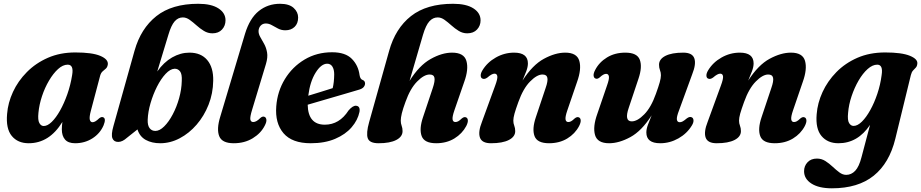

<svg xmlns="http://www.w3.org/2000/svg" viewBox="-20 -745 4865 1014"><path d="M460 -160.5Q451 -127 454.2 -113.2Q457.5 -99.5 469 -99.5Q482.5 -99.5 503 -119.5Q515 -129.5 524 -126Q542 -120 527 -83Q508.5 -40 468 -14.2Q427.5 11.5 376.5 11.5Q340.5 11.5 323.5 -8Q306.5 -27.5 306.5 -62Q306.5 -80 309.5 -101Q240.5 11.5 131.5 11.5Q74 11.5 42.2 -27Q10.5 -65.5 17.5 -143.5Q22 -202 48.5 -259.5Q75 -317 121.8 -364.2Q168.5 -411.5 233 -439.8Q297.5 -468 377.5 -468Q467 -468 509.5 -450Q552 -432 549.5 -405.5Q547.5 -390.5 539.5 -383.2Q531.5 -376 522.5 -368.5Q513.5 -361 509 -345.5ZM183 -149.5Q179 -111 187.8 -95.2Q196.5 -79.5 211 -79.5Q231 -79.5 253.5 -101.5Q276 -123.5 297.2 -161.2Q318.5 -199 335.5 -247.2Q352.5 -295.5 361 -348.5Q370.5 -403.5 337.5 -403.5Q312 -403.5 286.5 -380.2Q261 -357 238.8 -319.2Q216.5 -281.5 201.8 -237Q187 -192.5 183 -149.5Z M869.5 -562 810.5 -367.5Q845 -416.5 889.2 -441.8Q933.5 -467 980.5 -467Q1041.5 -467 1074.5 -427.8Q1107.5 -388.5 1106 -318.5Q1105 -251.5 1081.5 -192Q1058 -132.5 1018.5 -86.8Q979 -41 929.2 -14.8Q879.5 11.5 826 11.5Q782 11.5 750 -6Q718 -23.5 706 -61.5L650 -17Q639 -7 627.5 -1.2Q616 4.5 604 4.5Q581.5 4.5 573.8 -14.5Q566 -33.5 579 -79L690.5 -477Q723.5 -594.5 805.8 -659.8Q888 -725 1027 -725Q1096 -725 1133.5 -700.8Q1171 -676.5 1171 -638Q1171 -609 1152.5 -589Q1134 -569 1102 -569Q1077.5 -569 1056.8 -581.8Q1036 -594.5 1017.8 -611Q999.5 -627.5 981.8 -640.2Q964 -653 945.5 -653Q920.5 -653 902.2 -632Q884 -611 869.5 -562ZM902 -382Q879 -381 854.5 -354.8Q830 -328.5 809.2 -287.5Q788.5 -246.5 775 -200.2Q761.5 -154 760 -112.5Q759 -82.5 770.2 -68Q781.5 -53.5 800.5 -53.5Q823 -53.5 847.2 -77.5Q871.5 -101.5 892.2 -140.8Q913 -180 926 -226.5Q939 -273 940 -317.5Q942 -354 930.8 -368.2Q919.5 -382.5 902 -382Z M1459 -725Q1507 -725 1530.8 -703.2Q1554.5 -681.5 1554.5 -652.5Q1554.5 -621 1535.8 -603Q1517 -585 1487 -585Q1466 -585 1448.8 -594Q1431.5 -603 1415.8 -612Q1400 -621 1384 -621Q1367.5 -621 1357 -610Q1346.5 -599 1345.5 -582Q1345 -566 1354.5 -549.5Q1364 -533 1375 -513.2Q1386 -493.5 1390.5 -467.8Q1395 -442 1384.5 -407L1311.5 -165.5Q1299.5 -126.5 1302.2 -113.5Q1305 -100.5 1317.5 -100.5Q1334 -100.5 1355 -122Q1367 -132.5 1377 -128Q1385 -125 1386.8 -113.2Q1388.5 -101.5 1379 -83Q1358.5 -41.5 1315 -15Q1271.5 11.5 1214.5 11.5Q1152.5 11.5 1137.8 -25.8Q1123 -63 1143 -128L1274 -566.5Q1299 -648.5 1346.8 -686.8Q1394.5 -725 1459 -725Z M1878.5 -154Q1869.5 -110.5 1837 -72.8Q1804.5 -35 1750 -11.8Q1695.5 11.5 1621 11.5Q1522.5 11.5 1477.2 -41.5Q1432 -94.5 1439 -183.5Q1445 -262.5 1484.5 -327.2Q1524 -392 1588.5 -430.5Q1653 -469 1734 -469Q1804 -469 1838.2 -434.2Q1872.5 -399.5 1879 -348Q1882.5 -327 1894.5 -323Q1907.5 -318.5 1908 -304.5Q1908 -294 1900.2 -284.8Q1892.5 -275.5 1871.5 -270Q1844 -262 1797.5 -248.2Q1751 -234.5 1699.2 -219.5Q1647.5 -204.5 1605 -192Q1607 -86.5 1695.5 -86.5Q1772.5 -86.5 1821 -162Q1843.5 -188 1860.5 -186.5Q1883.5 -184.5 1878.5 -154ZM1708 -408.5Q1676.5 -408.5 1647 -361.5Q1617.5 -314.5 1608 -239.5Q1640.5 -249.5 1675.5 -260.2Q1710.5 -271 1737 -279.5Q1744.5 -309 1745 -352Q1745 -378 1735.5 -393.2Q1726 -408.5 1708 -408.5Z M2121.5 -207Q2108 -170.5 2102.2 -146.8Q2096.5 -123 2096.5 -108Q2096.5 -93 2101.2 -80.8Q2106 -68.5 2106 -52.5Q2106 -23 2072.8 -5.8Q2039.5 11.5 1979.5 11.5Q1931.5 11.5 1922.2 -15Q1913 -41.5 1929.5 -100L2035 -476Q2068 -595 2150.5 -660Q2233 -725 2373 -725Q2442.5 -725 2480.2 -700.8Q2518 -676.5 2518 -637.5Q2518 -609 2499.2 -589Q2480.5 -569 2447.5 -569Q2423.5 -569 2402.8 -581.8Q2382 -594.5 2363.8 -611Q2345.5 -627.5 2327.8 -640.2Q2310 -653 2291.5 -653Q2266.5 -653 2247.8 -632.5Q2229 -612 2214 -561.5L2143 -318Q2194 -399.5 2254 -433.2Q2314 -467 2367.5 -467Q2430.5 -467 2443.2 -423.2Q2456 -379.5 2431.5 -312L2379.5 -161.5Q2368 -128 2370.2 -114.2Q2372.5 -100.5 2385 -100.5Q2392.5 -100.5 2400 -104.5Q2407.5 -108.5 2419 -119.5Q2432 -130 2441.5 -125Q2449.5 -122 2450.8 -110.2Q2452 -98.5 2442.5 -79.5Q2421 -39 2379.8 -13.8Q2338.5 11.5 2283.5 11.5Q2221 11.5 2207 -26.2Q2193 -64 2214 -126L2265.5 -280Q2278 -317 2274.5 -334.2Q2271 -351.5 2249 -351.5Q2219.5 -351.5 2183 -314.5Q2146.5 -277.5 2121.5 -207Z M2529 -329.5Q2519.5 -332.5 2518.8 -344.8Q2518 -357 2527.5 -373Q2553 -415.5 2598.5 -441.2Q2644 -467 2695 -467Q2768 -467 2768 -410Q2768 -392 2759.5 -369Q2751 -346 2739.5 -319.5Q2792.5 -402 2852.5 -434.5Q2912.5 -467 2965 -467Q3027 -467 3039.5 -423.5Q3052 -380 3027.5 -312L2976 -161.5Q2964.5 -128 2966.8 -114.2Q2969 -100.5 2981.5 -100.5Q2988.5 -100.5 2996 -104.5Q3003.5 -108.5 3015 -119.5Q3028 -130 3037.5 -125Q3045.5 -122 3046.8 -110.2Q3048 -98.5 3038.5 -79.5Q3017 -38.5 2975.8 -13.5Q2934.5 11.5 2879.5 11.5Q2817 11.5 2803 -26.2Q2789 -64 2810 -126L2861.5 -280Q2874.5 -317 2870.8 -334.2Q2867 -351.5 2845 -351.5Q2816 -351.5 2779.5 -314.5Q2743 -277.5 2717.5 -206Q2703.5 -167.5 2697.2 -145Q2691 -122.5 2691 -108Q2691 -93.5 2696 -81Q2701 -68.5 2701 -52.5Q2701 -23 2667.5 -5.8Q2634 11.5 2573 11.5Q2525.5 11.5 2514.8 -18.2Q2504 -48 2525.5 -102L2595 -292.5Q2608.5 -328.5 2606.5 -342.2Q2604.5 -356 2591.5 -356Q2577.5 -356 2554 -335.5Q2539.5 -325 2529 -329.5Z M3632 -126Q3641.5 -122.5 3642.5 -110.2Q3643.5 -98 3634 -82.5Q3608.5 -40 3563 -14.2Q3517.5 11.5 3466.5 11.5Q3393.5 11.5 3393.5 -45.5Q3393.5 -63.5 3402 -86.5Q3410.5 -109.5 3421.5 -136Q3369 -53.5 3309.2 -21Q3249.5 11.5 3197 11.5Q3135 11.5 3122.5 -32Q3110 -75.5 3134.5 -143.5L3186 -294Q3198 -327.5 3195.8 -341.2Q3193.5 -355 3181 -355Q3167 -355 3147 -336Q3134 -325.5 3124.5 -330.5Q3116.5 -333.5 3115 -345.2Q3113.5 -357 3123.5 -376Q3144.5 -416.5 3186 -441.8Q3227.5 -467 3282.5 -467Q3345 -467 3359 -429.2Q3373 -391.5 3352 -329.5L3300.5 -175.5Q3276 -104 3316.5 -104Q3346 -104 3382.2 -140.8Q3418.5 -177.5 3444 -249.5Q3458 -288 3464.2 -310.5Q3470.5 -333 3470.5 -347.5Q3470.5 -362 3465.5 -374.5Q3460.5 -387 3460.5 -403Q3460.5 -432.5 3494 -449.8Q3527.5 -467 3588.5 -467Q3636 -467 3646.8 -437.2Q3657.5 -407.5 3636 -353.5L3566.5 -163Q3552.5 -127 3554.8 -113.2Q3557 -99.5 3570 -99.5Q3577.5 -99.5 3585.8 -104Q3594 -108.5 3607.5 -120Q3622 -130.5 3632 -126Z M3721 -329.5Q3711.5 -332.5 3710.8 -344.8Q3710 -357 3719.5 -373Q3745 -415.5 3790.5 -441.2Q3836 -467 3887 -467Q3960 -467 3960 -410Q3960 -392 3951.5 -369Q3943 -346 3931.5 -319.5Q3984.5 -402 4044.5 -434.5Q4104.5 -467 4157 -467Q4219 -467 4231.5 -423.5Q4244 -380 4219.5 -312L4168 -161.5Q4156.5 -128 4158.8 -114.2Q4161 -100.5 4173.5 -100.5Q4180.5 -100.5 4188 -104.5Q4195.5 -108.5 4207 -119.5Q4220 -130 4229.5 -125Q4237.5 -122 4238.8 -110.2Q4240 -98.5 4230.5 -79.5Q4209 -38.5 4167.8 -13.5Q4126.5 11.5 4071.5 11.5Q4009 11.5 3995 -26.2Q3981 -64 4002 -126L4053.5 -280Q4066.5 -317 4062.8 -334.2Q4059 -351.5 4037 -351.5Q4008 -351.5 3971.5 -314.5Q3935 -277.5 3909.5 -206Q3895.5 -167.5 3889.2 -145Q3883 -122.5 3883 -108Q3883 -93.5 3888 -81Q3893 -68.5 3893 -52.5Q3893 -23 3859.5 -5.8Q3826 11.5 3765 11.5Q3717.5 11.5 3706.8 -18.2Q3696 -48 3717.5 -102L3787 -292.5Q3800.5 -328.5 3798.5 -342.2Q3796.5 -356 3783.5 -356Q3769.5 -356 3746 -335.5Q3731.5 -325 3721 -329.5Z M4708.5 -12.5Q4677 116.5 4594.2 183Q4511.5 249.5 4373.5 249.5Q4304.5 249.5 4265.5 224.5Q4226.5 199.5 4226.5 159Q4226.5 131.5 4244.8 112Q4263 92.5 4294.5 92.5Q4319 92.5 4339.2 105.5Q4359.5 118.5 4377.5 135.5Q4395.5 152.5 4413 165.5Q4430.5 178.5 4449 178.5Q4476 178.5 4496.5 157Q4517 135.5 4530 84.5L4575 -85.5Q4510 11.5 4408 11.5Q4350.5 11.5 4318.5 -26.8Q4286.5 -65 4293 -141.5Q4297.5 -201 4324 -258.8Q4350.5 -316.5 4397 -364Q4443.5 -411.5 4508.2 -439.8Q4573 -468 4654.5 -468Q4743 -468 4785.8 -450.2Q4828.5 -432.5 4824.5 -407.5Q4823 -394.5 4816.2 -387.5Q4809.5 -380.5 4802 -372.5Q4794.5 -364.5 4790.5 -348.5ZM4459 -149Q4455 -110.5 4464.2 -95.2Q4473.5 -80 4488 -80Q4509 -80 4532 -102.8Q4555 -125.5 4576.2 -163.8Q4597.5 -202 4613.5 -249.8Q4629.5 -297.5 4636 -347.5Q4645 -403.5 4613 -403.5Q4588 -403.5 4562.2 -380.5Q4536.5 -357.5 4514.5 -319.8Q4492.5 -282 4477.5 -237.2Q4462.5 -192.5 4459 -149Z"/></svg>

Font: Fraunces 72pt Soft
Style: Bold Italic
Weight: 700
Italic angle: -16°
Version: Version 1.000;[b76b70a41]